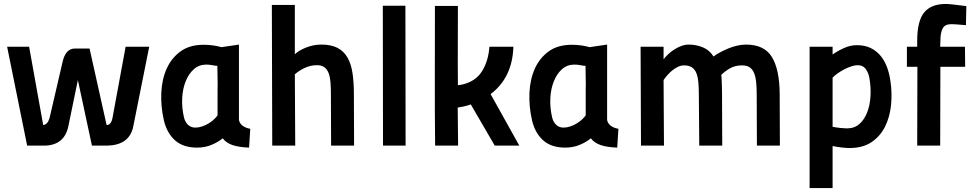

<svg xmlns="http://www.w3.org/2000/svg" viewBox="-20 -735 4914 969"><path d="M127 -499 198 -104Q220 -106 230 -139L295 -419Q310 -489 356 -490H432L518 -104Q530 -104 537 -113Q544 -122 547 -136L614 -499H733L652 -94Q632 -3 522 0H444L373 -331L325 -98Q305 -2 205 0H117L16 -499Z M1186 -129Q1190 -111 1205 -100Q1220 -89 1243 -85Q1241 -61 1240 -37Q1239 -13 1237 10Q1185 8 1153 -3Q1121 -14 1104 -37Q1083 -19 1049 -4.5Q1015 10 975 10Q904 10 863 -27Q822 -64 807 -128Q791 -198 794 -266Q797 -334 821 -388Q845 -442 891 -475.5Q937 -509 1007 -509Q1035 -509 1057.5 -505.5Q1080 -502 1098 -497L1186 -510ZM966 -91Q983 -91 1000.5 -97Q1018 -103 1033.5 -112.5Q1049 -122 1060.5 -133Q1072 -144 1078 -153V-277Q1079 -309 1078 -339.5Q1077 -370 1077 -403H1069Q1058 -405 1045.5 -407Q1033 -409 1021 -409Q984 -409 958 -385.5Q932 -362 917 -324.5Q902 -287 899.5 -240Q897 -193 908 -145Q913 -121 928 -106Q943 -91 966 -91Z M1354 0 1352 -710H1468V-461Q1487 -480 1524.5 -495Q1562 -510 1602 -510Q1651 -510 1683 -493.5Q1715 -477 1733.5 -445Q1752 -413 1759 -366.5Q1766 -320 1766 -261L1767 0H1651L1650 -262Q1650 -293 1648 -319Q1646 -345 1639 -364.5Q1632 -384 1618 -395Q1604 -406 1580 -406Q1548 -406 1519.5 -393Q1491 -380 1468 -360L1470 0Z M1912 -706H2026L2027 0H1913Z M2176 0Q2174 -177 2174.5 -352Q2175 -527 2175 -705H2291Q2291 -604 2290.5 -504.5Q2290 -405 2291 -305L2312 -308Q2381 -324 2413 -376Q2445 -428 2450 -499H2571Q2566 -343 2456 -260L2601 0H2477L2356 -208Q2348 -205 2339 -202.5Q2330 -200 2322 -198L2290 -192L2292 0Z M3044 -129Q3048 -111 3063 -100Q3078 -89 3101 -85Q3099 -61 3098 -37Q3097 -13 3095 10Q3043 8 3011 -3Q2979 -14 2962 -37Q2941 -19 2907 -4.5Q2873 10 2833 10Q2762 10 2721 -27Q2680 -64 2665 -128Q2649 -198 2652 -266Q2655 -334 2679 -388Q2703 -442 2749 -475.5Q2795 -509 2865 -509Q2893 -509 2915.5 -505.5Q2938 -502 2956 -497L3044 -510ZM2824 -91Q2841 -91 2858.5 -97Q2876 -103 2891.5 -112.5Q2907 -122 2918.5 -133Q2930 -144 2936 -153V-277Q2937 -309 2936 -339.5Q2935 -370 2935 -403H2927Q2916 -405 2903.5 -407Q2891 -409 2879 -409Q2842 -409 2816 -385.5Q2790 -362 2775 -324.5Q2760 -287 2757.5 -240Q2755 -193 2766 -145Q2771 -121 2786 -106Q2801 -91 2824 -91Z M3215 0 3213 -499H3329V-436Q3339 -449 3353.5 -462.5Q3368 -476 3385 -486.5Q3402 -497 3420 -503.5Q3438 -510 3456 -510Q3494 -510 3527.5 -496Q3561 -482 3581 -450Q3594 -460 3613.5 -470.5Q3633 -481 3654.5 -490Q3676 -499 3699.5 -504.5Q3723 -510 3745 -510Q3837 -510 3875.5 -447.5Q3914 -385 3915 -261L3916 0H3800L3799 -256Q3799 -290 3796.5 -317.5Q3794 -345 3786.5 -364.5Q3779 -384 3764.5 -394.5Q3750 -405 3725 -405Q3689 -405 3663 -389.5Q3637 -374 3620 -357Q3621 -354 3621.5 -345Q3622 -336 3622.5 -322.5Q3623 -309 3623.5 -292.5Q3624 -276 3624 -259L3625 0H3509L3507 -257Q3507 -292 3504.5 -319.5Q3502 -347 3494.5 -366Q3487 -385 3472 -395Q3457 -405 3433 -405Q3417 -405 3402 -398Q3387 -391 3373.5 -380Q3360 -369 3348.5 -356Q3337 -343 3329 -331L3331 0Z M4066 -499H4182V-460Q4209 -479 4240.5 -493Q4272 -507 4305 -507Q4345 -507 4374.5 -492.5Q4404 -478 4424.5 -453Q4445 -428 4457 -395Q4469 -362 4474 -325Q4483 -265 4477 -205Q4471 -145 4447 -96.5Q4423 -48 4379 -18Q4335 12 4268 12Q4250 12 4228 9.5Q4206 7 4182 2V214H4066ZM4309 -406Q4294 -406 4276 -400Q4258 -394 4240 -384.5Q4222 -375 4206.5 -364Q4191 -353 4182 -343V-95Q4203 -91 4223.5 -89Q4244 -87 4254 -87Q4292 -87 4317 -109Q4342 -131 4356 -166.5Q4370 -202 4373 -245.5Q4376 -289 4369 -333Q4366 -361 4351.5 -383.5Q4337 -406 4309 -406Z M4610 -398H4557V-499H4609V-529Q4609 -630 4644.5 -672.5Q4680 -715 4753 -715Q4766 -715 4783.5 -713Q4801 -711 4818 -709Q4837 -706 4857 -704L4855 -608Q4842 -609 4830 -610Q4819 -611 4806 -612Q4793 -613 4781 -613Q4749 -613 4737.5 -591.5Q4726 -570 4726 -528L4725 -499H4850L4851 -398H4726L4725 0H4609Z"/></svg>

Font: Panefresco 800wt
Style: Regular
Weight: 800
Designer: Campivisivi
Foundry: Campivisivi & Chank Co
Version: Version 1.001